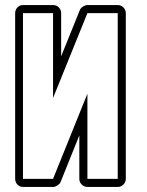

<svg xmlns="http://www.w3.org/2000/svg" viewBox="-20 -740 582 760"><path d="M478 -32Q478 -19 468.5 -9.5Q459 0 446 0H326Q313 0 303.5 -9.5Q294 -19 294 -32V-204L220 -20Q217 -12 207.5 -6Q198 0 190 0H71Q58 0 49 -9.5Q40 -19 40 -32V-688Q40 -701 49 -710.5Q58 -720 71 -720H190Q204 -720 213 -710.5Q222 -701 222 -688V-517L296 -700Q299 -708 308.5 -714Q318 -720 326 -720H446Q459 -720 468.5 -710.5Q478 -701 478 -688ZM446 -688H326L190 -352V-688H71V-32H190L326 -369V-32H446Z"/></svg>

Font: Lichte PostBus
Style: Regular
Weight: 400
Designer: Peter Wiegel
Version: Version 1.001